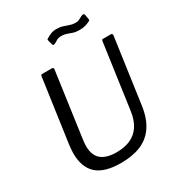

<svg xmlns="http://www.w3.org/2000/svg" viewBox="-219 -1087 1147 1238"><g transform="rotate(-30 354.5 -468.5)"><path d="M618.9 -245Q606.5 -155.3 568.3 -98.7Q530.1 -42 467.7 -16Q405.3 10 319.2 10Q196.6 10 139.3 -41.9Q82 -93.8 82 -197Q82 -212.7 83.6 -230.2Q85.2 -247.7 87.5 -266.1L153.2 -730.1Q154.5 -737.4 156.5 -739.7Q158.6 -742 163.7 -742H236.3Q243.1 -742 246.4 -737.8Q249.7 -733.7 247.7 -726.6L179.8 -241Q178.8 -229 177.6 -218.5Q176.5 -208 176.5 -197.2Q176.5 -128.8 214.8 -96.5Q253.2 -64.2 328.7 -64.2Q388.6 -64.2 432.3 -84Q476.1 -103.8 503.2 -144.8Q530.2 -185.7 539 -248.7L606.9 -731.5Q608.2 -738.2 610.1 -740.1Q612 -742 617.4 -742H676.1Q682.2 -742 684.8 -737.8Q687.4 -733.7 686.8 -727.3L618.9 -245ZM594 -885.7Q580.8 -878.7 561.4 -872.6Q542 -866.6 515.5 -866.6Q488.1 -866.6 468.6 -873.1Q449.2 -879.7 431.8 -886.1Q414.5 -892.5 392.6 -892.5Q369.3 -892.5 356.2 -883.5Q343.2 -874.5 328.3 -868.5Q321.2 -866.4 318.5 -868.9Q315.7 -871.4 313.7 -878.3L306.6 -904.8Q305.6 -909.9 304.8 -913.8Q304 -917.7 309.3 -920.9Q327.4 -932.5 345.3 -939.8Q363.2 -947.1 388 -947.1Q414 -947.1 434.9 -940.4Q455.8 -933.8 475.6 -926.7Q495.4 -919.7 516.4 -919.7Q530 -919.7 539.8 -923.5Q549.6 -927.4 558.6 -932.8Q567.6 -938.2 577.2 -941.6Q585.3 -944.3 589.4 -941.5Q593.5 -938.6 594.5 -931.9L600.2 -901.3Q601.2 -896.6 601 -892.6Q600.8 -888.5 594 -885.7Z"/></g></svg>

Font: Libre Franklin Thin
Style: Italic
Weight: 100
Italic angle: -8°
Designer: Pablo Impallari, Rodrigo Fuenzalida, Nhung Nguyen
Foundry: Impallari Type
Version: Version 3.000